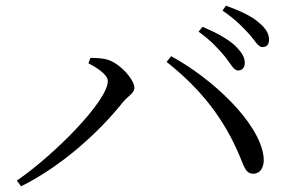

<svg xmlns="http://www.w3.org/2000/svg" viewBox="-20 -739 1040 673"><path d="M814 -492C829 -492 838 -502 838 -519C838 -538 828 -555 804 -579C779 -602 740 -624 690 -645L676 -628C720 -597 747 -566 769 -540C789 -515 799 -492 814 -492ZM900 -574C915 -574 923 -583 923 -600C923 -620 913 -639 886 -661C862 -682 823 -701 772 -719L760 -702C805 -671 829 -646 852 -621C874 -597 884 -574 900 -574ZM358 -455C358 -385 168 -194 39 -106L54 -86C189 -153 320 -267 411 -381C429 -403 451 -412 451 -431C451 -461 398 -519 356 -530C335 -536 312 -536 297 -536L290 -517C316 -504 358 -478 358 -455ZM904 -189C890 -310 722 -465 580 -542L564 -522C683 -428 765 -324 821 -190C837 -150 843 -130 868 -130C891 -130 908 -152 904 -189Z"/></svg>

Font: Noto Serif CJK JP
Style: Regular
Weight: 400
Designer: Ryoko NISHIZUKA 西塚涼子 (kana & ideographs); Frank Grießhammer (Latin, Greek & Cyrillic); Wenlong ZHANG 张文龙 (bopomofo); San
Foundry: Adobe Systems Incorporated
Version: Version 1.000;PS 1;hotconv 16.6.53;makeotf.lib2.5.65590